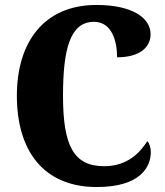

<svg xmlns="http://www.w3.org/2000/svg" viewBox="-20 -744 666 774"><path d="M370 10C548 10 588 -73 588 -131C588 -146 583 -166 574 -175C545 -130 495 -74 400 -74C277 -74 234 -156 234 -358C234 -547 263 -656 359 -656C430 -656 452 -580 452 -513C544 -513 587 -554 587 -606C587 -671 515 -724 369 -724C158 -724 48 -575 48 -358C48 -137 155 10 370 10Z"/></svg>

Font: Noto Serif Myanmar Condensed Black
Style: Regular
Weight: 900
Width: 3
Designer: Ben Mitchell and the Monotype Design Team
Foundry: Monotype Imaging Inc.
Version: Version 2.106